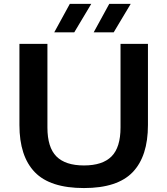

<svg xmlns="http://www.w3.org/2000/svg" viewBox="-20 -968 870 998"><path d="M416.5 9.5Q240.5 9.5 160.8 -73.2Q81 -156 81 -318V-740H226.5V-305.5Q226.5 -202 273.2 -155Q320 -108 416.5 -108Q513 -108 559.8 -155Q606.5 -202 606.5 -305.5V-740H749V-318Q749 -156 669.8 -73.2Q590.5 9.5 416.5 9.5ZM467 -800 548 -948H659.5L571 -800ZM262 -800 343 -948H454.5L366 -800Z"/></svg>

Font: Encode Sans Expanded Expanded SemiBold
Style: Regular
Weight: 600
Width: 7
Designer: Multiple Designers
Foundry: Impallari Type
Version: Version 3.000; ttfautohint (v1.8.3) -l 8 -r 50 -G 200 -x 14 